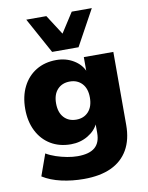

<svg xmlns="http://www.w3.org/2000/svg" viewBox="-101 -839 850 1102"><g transform="rotate(-10 323.5 -288.0)"><path d="M298 191Q230 191 167.5 177Q105 163 59 134L104 8Q129 23 160.5 33.5Q192 44 224.5 50Q257 56 285 56Q353 56 385.5 28.5Q418 1 418 -56V-112H421Q403 -71 358.5 -44.5Q314 -18 259 -18Q192 -18 141.5 -48.5Q91 -79 63 -134.5Q35 -190 35 -263Q35 -337 63 -392.5Q91 -448 141.5 -478.5Q192 -509 259 -509Q315 -509 359 -482.5Q403 -456 420 -414H418V-498H590V-73Q590 13 556 72Q522 131 457.5 161Q393 191 298 191ZM314 -152Q358 -152 385 -181.5Q412 -211 412 -264Q412 -316 385 -345Q358 -374 314 -374Q269 -374 242 -345Q215 -316 215 -264Q215 -211 242 -181.5Q269 -152 314 -152ZM244 -559 130 -767H247L321 -652L395 -767H512L398 -559Z"/></g></svg>

Font: Nunito Sans 10pt Black
Style: Regular
Weight: 900
Designer: Vernon Adams
Foundry: Vernon Adams
Version: Version 3.101;gftools[0.9.27]